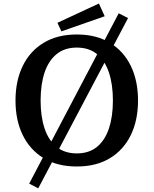

<svg xmlns="http://www.w3.org/2000/svg" viewBox="-20 -912 855 1069"><path d="M192.9 136.6 142.5 110.2 640.9 -838 693 -811.5ZM407.5 15Q299.5 15 223.2 -31.2Q146.9 -77.4 106.6 -160Q66.3 -242.7 66.3 -352Q66.3 -462.3 106.6 -545Q146.9 -627.6 223.2 -673.8Q299.5 -720 407.5 -720Q515.9 -720 592 -673.8Q668.2 -627.6 708.3 -545Q748.5 -462.3 748.5 -352Q748.5 -242.7 708.3 -160Q668.2 -77.4 592 -31.2Q515.9 15 407.5 15ZM407.5 -57.9Q475.9 -57.9 520.3 -94.5Q564.7 -131.2 586.7 -197.3Q608.6 -263.5 608.6 -352Q608.6 -441.5 586.7 -507.7Q564.7 -573.8 520.3 -610.5Q475.9 -647.1 407.5 -647.1Q339.8 -647.1 294.9 -610.5Q250 -573.8 228 -507.7Q206.1 -441.5 206.1 -352Q206.1 -263.5 228 -197.3Q250 -131.2 294.9 -94.5Q339.8 -57.9 407.5 -57.9ZM321.9 -737.4 299.8 -785 530.7 -892.4 562.9 -821.5Z"/></svg>

Font: Andada Pro
Style: Regular
Weight: 400
Designer: Carolina Giovagnoli
Foundry: Huerta Tipografica
Version: Version 3.003